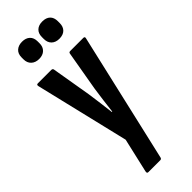

<svg xmlns="http://www.w3.org/2000/svg" viewBox="-285 -711 921 921"><g transform="rotate(-45 176.0 -250.5)"><path d="M95 185Q85 185 88 172L128 -2L14 -479Q11 -491 21 -491H112Q122 -491 123 -482L157 -281Q162 -249 166.5 -212Q171 -175 175 -143H178Q182 -175 186.5 -212.5Q191 -250 196 -281L231 -483Q232 -491 241 -491H330Q335 -491 337 -488Q339 -485 337 -479L186 176Q184 185 176 185ZM109 -569Q84 -569 69 -583Q54 -597 54 -621V-634Q54 -659 69 -672.5Q84 -686 109 -686Q134 -686 148.5 -672.5Q163 -659 163 -634V-621Q163 -597 148.5 -583Q134 -569 109 -569ZM246 -569Q221 -569 206.5 -583Q192 -597 192 -621V-634Q192 -659 206.5 -672.5Q221 -686 246 -686Q272 -686 286 -672.5Q300 -659 300 -634V-621Q300 -597 286 -583Q272 -569 246 -569Z"/></g></svg>

Font: Sofia Sans Extra Condensed
Style: Bold
Weight: 700
Designer: Botio Nikoltchev, Ani Petrova
Foundry: lettersoup
Version: Version 4.101